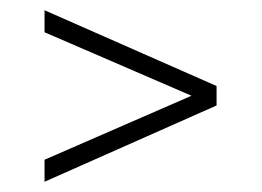

<svg xmlns="http://www.w3.org/2000/svg" viewBox="-20 -530 512 375"><path d="M403 -362V-324L67 -175V-218L354 -343L67 -467V-510Z"/></svg>

Font: KaputaLibre
Style: Regular
Weight: 400
Designer: Multiple designers
Foundry: Textual
Version: Version 2.900